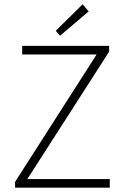

<svg xmlns="http://www.w3.org/2000/svg" viewBox="-20 -872 578 892"><path d="M50 0V-27L429 -619H83V-659H487V-632L107 -40H490V0ZM259 -706 239 -729 364 -852 392 -819Z"/></svg>

Font: Toshiba Sans Light
Style: Regular
Weight: 300
Designer: Paul D. Hunt
Foundry: Toshiba Corporation
Version: Version 2.020;PS 2.0;hotconv 1.0.86;makeotf.lib2.5.63406